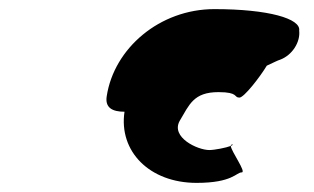

<svg xmlns="http://www.w3.org/2000/svg" viewBox="-20 -701 688 421"><path d="M214 -490C210 -465 226 -456 253 -456C240 -369 308 -300 411 -300C490 -300 498 -323 510 -323C521 -323 487 -369 486 -381C476 -377 450 -372 439 -372C413 -372 354 -400 374 -436C395 -471 404 -499 459 -499C504 -499 492 -487 505 -487C515 -487 550 -532 565 -557C580 -564 590 -569 594 -570C621 -580 639 -609 636 -634C640 -660 569 -681 450 -681C330 -681 230 -595 214 -490ZM486 -381C490 -383 493 -384 489 -384C487 -384 486 -383 486 -381Z"/></svg>

Font: Ampere
Style: SCExtIta
Weight: 400
Version: Version 1